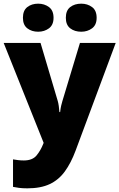

<svg xmlns="http://www.w3.org/2000/svg" viewBox="-21 -787 651 1047"><path d="M-1 -553H200L294 -236Q297 -226 299.5 -209Q302 -192 303 -176H307Q309 -196 312.5 -210.5Q316 -225 319 -235L415 -553H610L391 35Q366 102 332.5 148Q299 194 250 217Q201 240 128 240Q102 240 83 237.5Q64 235 50 232V82Q61 84 76.5 86Q92 88 109 88Q156 88 178.5 60.5Q201 33 215 -3L217 -8ZM104 -690Q104 -730 128 -748.5Q152 -767 187 -767Q221 -767 246 -748.5Q271 -730 271 -690Q271 -651 246 -632.5Q221 -614 187 -614Q152 -614 128 -632.5Q104 -651 104 -690ZM338 -690Q338 -730 362 -748.5Q386 -767 422 -767Q456 -767 481 -748.5Q506 -730 506 -690Q506 -651 481 -632.5Q456 -614 422 -614Q386 -614 362 -632.5Q338 -651 338 -690Z"/></svg>

Font: Noto Sans Syriac Eastern Black
Style: Regular
Weight: 900
Designer: Patrick Giasson and the Monotype Design Team
Foundry: Monotype Imaging Inc.
Version: Version 3.001; ttfautohint (v1.8.4.7-5d5b)